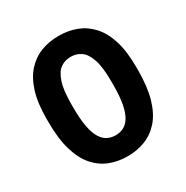

<svg xmlns="http://www.w3.org/2000/svg" viewBox="-166 -851 970 1001"><g transform="rotate(-30 319.5 -350.0)"><path d="M320 12Q263 12 214 -7Q165 -26 128 -68Q91 -110 70.5 -179.5Q50 -249 50 -350V-370Q50 -464 70.5 -529Q91 -594 128 -634.5Q165 -675 214 -693.5Q263 -712 320 -712Q377 -712 426 -693.5Q475 -675 512 -634.5Q549 -594 569.5 -529Q590 -464 590 -370V-350Q590 -249 569.5 -179.5Q549 -110 512 -68Q475 -26 426 -7Q377 12 320 12ZM320 -114Q346 -114 367.5 -124.5Q389 -135 405.5 -161Q422 -187 431 -233Q440 -279 440 -350V-370Q440 -455 424 -502Q408 -549 381 -567.5Q354 -586 320 -586Q285 -586 258.5 -567.5Q232 -549 216 -502Q200 -455 200 -370V-350Q200 -279 209 -233Q218 -187 234.5 -161Q251 -135 273 -124.5Q295 -114 320 -114Z"/></g></svg>

Font: Golos Text SemiBold
Style: Regular
Weight: 600
Designer: A.Korolkova, Vitaly Kuzmin
Foundry: ParaType Ltd
Version: Version 2.004